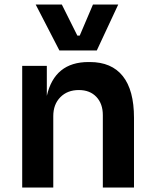

<svg xmlns="http://www.w3.org/2000/svg" viewBox="-20 -837 688 857"><path d="M412.1 -611.8H245.1L139.2 -816.9H255.9L325.2 -678.2H335.9L395 -816.9H507.8ZM217.8 0H79.1V-543H189V-409.2Q223.6 -560.1 375 -560.1H380.9Q478 -560.1 528.1 -497.3Q578.1 -434.6 578.1 -311V0H439V-323.2Q439 -374 410.2 -404.5Q381.3 -435.1 332 -435.1Q280.8 -435.1 249.3 -403.1Q217.8 -371.1 217.8 -318.8Z"/></svg>

Font: Sora SemiBold
Style: Regular
Weight: 600
Designer: Jonathan Barnbrook, Julián Moncada
Foundry: Barnbrook Fonts
Version: Version 2.000